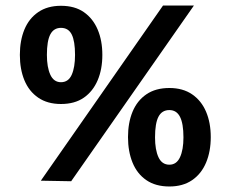

<svg xmlns="http://www.w3.org/2000/svg" viewBox="-20 -655 832 696"><path d="M201 -278Q152 -278 118.5 -301Q85 -324 68.5 -364Q52 -404 52 -456Q52 -508 68.5 -548Q85 -588 118.5 -611Q152 -634 201 -634Q251 -634 284 -611Q317 -588 334 -548Q351 -508 351 -456Q351 -404 334 -364Q317 -324 284 -301Q251 -278 201 -278ZM150 -456Q150 -411 162.5 -384Q175 -357 201 -357Q228 -357 240 -384Q252 -411 252 -456Q252 -506 240 -530Q228 -554 201 -554Q175 -554 162.5 -530.5Q150 -507 150 -456ZM594 21Q544 21 510.5 -2Q477 -25 460.5 -65.5Q444 -106 444 -158Q444 -210 460.5 -250Q477 -290 510.5 -313Q544 -336 594 -336Q643 -336 676.5 -313Q710 -290 727 -250Q744 -210 744 -158Q744 -106 727 -65.5Q710 -25 676.5 -2Q643 21 594 21ZM542 -157Q542 -112 554.5 -85Q567 -58 594 -58Q620 -58 632.5 -85Q645 -112 645 -157Q645 -207 632.5 -231.5Q620 -256 594 -256Q567 -256 554.5 -232Q542 -208 542 -157ZM683 -635 238 2 128 0 571 -635Z"/></svg>

Font: Josefin Sans Thin SemiBold
Style: Regular
Weight: 600
Version: Version 2.000